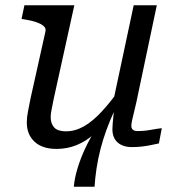

<svg xmlns="http://www.w3.org/2000/svg" viewBox="-20 -557 682 731"><path d="M413 -130Q398 -97 385 -61.5Q372 -26 362.5 11Q353 48 347.5 84.5Q342 121 340 154H261Q264 121 275 84.5Q286 48 303 11Q320 -26 342.5 -61.5Q365 -97 393 -130ZM185 -183Q180 -157 176.5 -140.5Q173 -124 173 -111Q173 -86 186.5 -71.5Q200 -57 231 -57Q266 -57 299.5 -76Q333 -95 368 -133Q403 -171 442 -226L456 -196Q429 -149 399.5 -111.5Q370 -74 338.5 -46.5Q307 -19 271.5 -4.5Q236 10 195 10Q141 10 111.5 -17.5Q82 -45 82 -91Q82 -110 86.5 -132.5Q91 -155 96 -181L153 -437Q156 -449 146.5 -457.5Q137 -466 118.5 -472.5Q100 -479 74 -483L62 -485L73 -537H263ZM507 -205Q499 -165 492.5 -139.5Q486 -114 483 -99.5Q480 -85 480 -78Q480 -68 486 -63Q492 -58 504 -58Q529 -58 553.5 -62.5Q578 -67 596 -69L585 -11Q571 -8 554 -4.5Q537 -1 519.5 1Q502 3 482 3Q448 3 428 -14.5Q408 -32 408 -65Q408 -73 409 -86.5Q410 -100 412 -118Q414 -136 416 -157L407 -152L489 -537H577Z"/></svg>

Font: Roboto Serif
Style: Italic
Weight: 400
Italic angle: -10°
Designer: Greg Gazdowicz
Foundry: Commercial Type
Version: Version 1.008